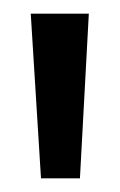

<svg xmlns="http://www.w3.org/2000/svg" viewBox="-20 -701 175 281"><path d="M40 -440 25 -681H110L97 -440Z"/></svg>

Font: Rokkitt SemiBold SemiBold
Style: Regular
Weight: 600
Version: Version 3.103